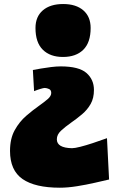

<svg xmlns="http://www.w3.org/2000/svg" viewBox="-20 -669 553 935"><path d="M286.6 -391.6Q224.1 -391.6 188.5 -426.8Q152.8 -461.9 152.8 -532.7Q152.8 -587.9 188.7 -618.7Q224.6 -649.4 287.6 -649.4Q350.1 -649.4 385.7 -618.7Q421.4 -587.9 421.4 -532.7Q421.4 -461.9 385.7 -426.8Q350.1 -391.6 286.6 -391.6ZM271.5 245.1Q150.9 245.1 89.8 202.9Q28.8 160.6 28.8 65.9Q28.8 5.9 51.8 -35.4Q74.7 -76.7 107.7 -105Q140.6 -133.3 169.9 -153.8Q194.8 -171.4 212.2 -186.3Q229.5 -201.2 229.5 -216.3Q229.5 -230.5 219 -235.4Q208.5 -240.2 198.2 -240.7Q191.9 -240.7 176 -235.8Q160.2 -231 146 -225.1L140.1 -328.1Q155.3 -331.1 179.2 -335.2Q203.1 -339.4 229 -342.5Q254.9 -345.7 275.4 -345.7Q364.3 -345.7 400.9 -313.7Q437.5 -281.7 437.5 -231Q437.5 -190.9 421.4 -162.6Q405.3 -134.3 379.9 -112.8Q354.5 -91.3 325.7 -71.3Q297.9 -51.8 277.3 -32.7Q256.8 -13.7 256.8 9.3Q256.8 51.3 330.6 52.7Q343.8 52.7 370.8 45.9Q397.9 39.1 432.1 27.8Q466.3 16.6 501 3.9L511.2 205.1Q484.4 211.4 442.6 220.9Q400.9 230.5 355.2 237.8Q309.6 245.1 271.5 245.1Z"/></svg>

Font: Pinar-DS1-FD Black
Style: Regular
Weight: 900
Designer: Amin Abedi
Version: Version 2.000